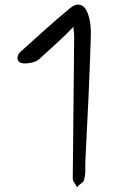

<svg xmlns="http://www.w3.org/2000/svg" viewBox="-20 -714 487 818"><path d="M308 84Q303 74 296.5 64.5Q290 55 290 46Q291 -104 293 -254Q295 -404 296 -555Q296 -573 293 -592V-600Q261 -566 222 -530.5Q183 -495 148 -463Q136 -452 116.5 -447.5Q97 -443 80 -444Q58 -446 55 -462.5Q52 -479 68 -494Q120 -541 172 -587.5Q224 -634 278 -679Q302 -699 322.5 -693Q343 -687 354 -657Q362 -635 365 -610Q368 -585 367 -560Q363 -430 357 -298.5Q351 -167 344 -34Q343 -13 343.5 7.5Q344 28 339 48Q338 59 327 66.5Q316 74 308 84Z"/></svg>

Font: Mynerve
Style: Regular
Weight: 400
Designer: Carolina Short
Foundry: Carolina Short
Version: Version 1.000; ttfautohint (v1.8.4.7-5d5b)